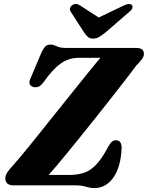

<svg xmlns="http://www.w3.org/2000/svg" viewBox="-20 -944 753 978"><path d="M364 0H49Q7 0 7 -36Q7 -50 17 -65.5Q27 -81 41 -95.5Q55.5 -111.5 80.8 -141.5Q106 -171.5 138.2 -211.2Q170.5 -251 206.8 -296.8Q243 -342.5 281 -389.5Q319 -436.5 354.8 -481.5Q390.5 -526.5 421.8 -565Q453 -603.5 476.2 -631.5Q499.5 -659.5 511.5 -673L528 -649.5H381.5Q330 -649.5 288.5 -619.8Q247 -590 202.5 -526Q187 -505.5 173 -501.2Q159 -497 145.5 -502.5Q131.5 -508 130 -520.8Q128.5 -533.5 139.5 -554L192 -678.5Q203.5 -701.5 212.8 -709.2Q222 -717 238 -717Q248 -717 257.8 -712.8Q267.5 -708.5 280 -704.2Q292.5 -700 311 -700H670Q692.5 -700 702.8 -693Q713 -686 713 -669.5Q713 -656 702 -641.2Q691 -626.5 674 -610Q661 -592 638.8 -563.2Q616.5 -534.5 588.2 -498Q560 -461.5 527.2 -420Q494.5 -378.5 460 -335.2Q425.5 -292 391.2 -249.5Q357 -207 325.2 -168.2Q293.5 -129.5 266.8 -97.8Q240 -66 220.5 -44.5L203.5 -53H334Q374.5 -53 407 -63.5Q439.5 -74 469.2 -104.8Q499 -135.5 530.5 -195.5Q541 -214.5 549.8 -222Q558.5 -229.5 570.5 -229.5Q585.5 -229.5 592.5 -219.5Q599.5 -209.5 599.5 -192Q598 -145 587.8 -107Q577.5 -69 559.2 -42Q541 -15 516.2 -0.5Q491.5 14 460.5 14Q443 14 430.8 10.5Q418.5 7 403.5 3.5Q388.5 0 364 0ZM515.5 -833.5 389 -915.5Q367 -930.5 348 -918Q340.5 -913 337 -903.8Q333.5 -894.5 340.5 -884L409 -777.5Q419 -764 428 -755.8Q437 -747.5 454.5 -747.5Q471.5 -747.5 485 -755.8Q498.5 -764 516 -777.5L639 -884Q652.5 -894.5 654.5 -903.8Q656.5 -913 652 -918Q646.5 -924 635.5 -923.5Q624.5 -923 609.5 -915.5L438.5 -833.5Z"/></svg>

Font: Fraunces
Style: Bold Italic
Weight: 700
Italic angle: -16°
Version: Version 1.000;[b76b70a41]